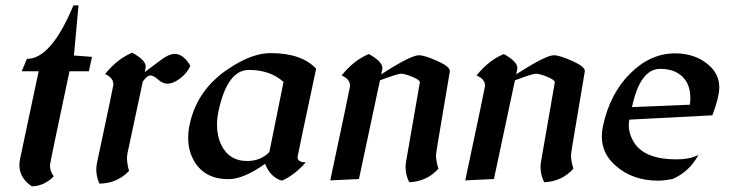

<svg xmlns="http://www.w3.org/2000/svg" viewBox="-20 -649 2642 696"><path d="M95.2 26.4Q50.3 -3.9 50.3 -50.3Q50.3 -61 52.7 -72.8L120.1 -390.6H58.6L77.6 -435.5Q165.5 -435.5 246.1 -629.4H264.6L248 -447.8L313.5 -442.9L302.2 -390.6H231.9Q161.1 -57.6 161.1 -49.8Q161.1 -27.8 174.8 -9.8Q139.6 25.9 95.2 26.4Z M340.3 16.6Q329.1 -8.8 329.1 -34.2Q329.1 -46.4 331.5 -58.1Q391.1 -337.4 391.1 -342.3Q391.1 -367.7 360.8 -380.4Q405.3 -435.5 459 -458Q508.3 -431.6 508.3 -407.2Q508.3 -404.8 504.9 -387.7L560.1 -429.2Q591.8 -453.6 612.8 -453.6Q645 -453.6 669.9 -410.6Q659.7 -385.3 634 -365.5Q608.4 -345.7 587.4 -345.7Q569.8 -345.7 553.2 -360.6Q536.6 -375.5 524.9 -375.5Q512.7 -375.5 497.6 -353L442.4 -94.7Q440.4 -85.9 440.4 -75.7Q440.4 -55.2 447.8 -29.3Q404.3 16.1 340.3 16.6Z M1002 5.9Q960.4 -5.9 940.9 -55.2Q862.8 0.5 807.6 0.5Q725.6 0.5 686.5 -60.5Q662.1 -99.6 662.1 -148.9Q662.1 -172.4 667.5 -197.8Q694.3 -324.2 808.6 -399.9Q893.1 -456.5 960.4 -456.5Q1073.2 -456.5 1126 -399.9Q1058.6 -83.5 1058.6 -80.1Q1058.6 -60.5 1088.4 -60.5Q1048.3 -14.6 1002 5.9ZM875.5 -65.4Q925.8 -65.4 956.5 -98.1L1007.8 -352.1Q959 -395.5 882.3 -395.5Q803.7 -395.5 772 -245.6Q766.6 -219.7 766.6 -196.3Q766.6 -155.8 782.7 -122.6Q811 -65.4 875.5 -65.4Z M1463.4 11.7Q1450.2 -15.6 1450.2 -42.5Q1450.2 -52.2 1451.7 -61.5L1502 -350.6Q1502 -359.4 1474.4 -370.6Q1446.8 -381.8 1433.6 -381.8Q1421.4 -381.8 1357.4 -357.9L1281.2 0L1177.2 4.9Q1249 -332.5 1249 -337.4Q1249 -362.8 1218.3 -375.5Q1262.7 -430.7 1316.9 -453.1Q1366.2 -426.3 1366.2 -401.9Q1366.2 -398.9 1361.8 -379.4Q1468.8 -448.7 1498.5 -448.7Q1519 -448.7 1565.9 -427.7Q1610.8 -407.7 1610.8 -391.1L1586.4 -246.1Q1560.5 -95.2 1560.5 -86.4Q1560.5 -64.9 1569.3 -37.6Q1527.8 8.8 1463.4 11.7Z M1952.6 11.7Q1939.5 -15.6 1939.5 -42.5Q1939.5 -52.2 1940.9 -61.5L1991.2 -350.6Q1991.2 -359.4 1963.6 -370.6Q1936 -381.8 1922.9 -381.8Q1910.6 -381.8 1846.7 -357.9L1770.5 0L1666.5 4.9Q1738.3 -332.5 1738.3 -337.4Q1738.3 -362.8 1707.5 -375.5Q1752 -430.7 1806.2 -453.1Q1855.5 -426.3 1855.5 -401.9Q1855.5 -398.9 1851.1 -379.4Q1958 -448.7 1987.8 -448.7Q2008.3 -448.7 2055.2 -427.7Q2100.1 -407.7 2100.1 -391.1L2075.7 -246.1Q2049.8 -95.2 2049.8 -86.4Q2049.8 -64.9 2058.6 -37.6Q2017.1 8.8 1952.6 11.7Z M2365.7 5.9Q2271.5 5.9 2209.5 -50.3Q2161.6 -93.3 2161.6 -154.3Q2161.6 -171.9 2165.5 -190.9Q2190.4 -308.6 2263.9 -382.1Q2337.4 -455.6 2427.2 -455.6Q2500.5 -455.6 2549.3 -413.1Q2587.4 -379.9 2587.4 -332.5Q2587.4 -298.3 2562.5 -231L2261.2 -215.3Q2259.3 -205.1 2259.3 -194.8Q2259.3 -162.6 2279.8 -130.4Q2319.3 -71.3 2432.1 -71.3Q2480.5 -71.3 2511.7 -87.4Q2480.5 -27.8 2418 0Q2386.2 5.9 2365.7 5.9ZM2271 -260.7 2481 -269.5Q2482.4 -282.2 2482.4 -293.5Q2482.4 -335 2462.9 -360.8Q2433.6 -399.4 2373 -399.4Q2300.3 -399.4 2271 -260.7Z"/></svg>

Font: Balgruf
Style: Italic
Weight: 500
Italic angle: -12°
Designer: Paul James Miller
Foundry: High-Logic / Made with FontCreator
Version: Version 1.201;March 28, 2021;FontCreator 13.0.0.2683 64-bit